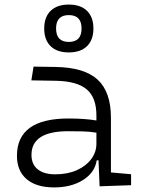

<svg xmlns="http://www.w3.org/2000/svg" viewBox="-20 -816 626 846"><path d="M418.9 4.9 414.1 -109.4H406.2Q397.5 -55.2 345.7 -22.7Q293.9 9.8 218.3 9.8Q140.1 9.8 97.4 -26.6Q54.7 -63 54.7 -129.4Q54.7 -293.9 281.7 -293.9Q316.4 -293.9 347.9 -291.7Q379.4 -289.6 404.8 -285.2V-307.1Q404.8 -386.2 362.3 -422.1Q319.8 -458 228 -460L118.2 -461.9L127.9 -522.5L224.6 -521Q351.6 -519 410.2 -465.1Q468.8 -411.1 468.8 -297.4V-56.2L557.6 -48.3V0ZM404.8 -231.4Q376 -236.3 343 -237.1Q310.1 -237.8 279.8 -237.8Q118.7 -237.8 118.7 -133.3Q118.7 -92.3 146 -70.1Q173.3 -47.9 223.6 -47.9Q277.8 -47.9 318.6 -66.2Q359.4 -84.5 382.1 -115.2Q404.8 -146 404.8 -182.6ZM283.2 -585Q231.4 -585 203.1 -612.5Q174.8 -640.1 174.8 -690.4Q174.8 -740.7 203.1 -768.3Q231.4 -795.9 283.2 -795.9Q335 -795.9 363.3 -768.3Q391.6 -740.7 391.6 -690.4Q391.6 -640.1 363.3 -612.5Q335 -585 283.2 -585ZM283.2 -631.3Q339.4 -631.3 339.4 -690.4Q339.4 -749.5 283.2 -749.5Q227.1 -749.5 227.1 -690.4Q227.1 -631.3 283.2 -631.3Z"/></svg>

Font: Cascadia Mono PL Light
Style: Regular
Weight: 300
Monospace: yes
Designer: Aaron Bell
Foundry: Saja Typeworks
Version: Version 2404.023; ttfautohint (v1.8.4)